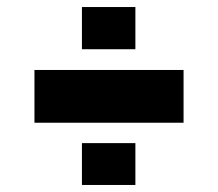

<svg xmlns="http://www.w3.org/2000/svg" viewBox="-20 -526 620 546"><path d="M78 -177V-327H502V-177ZM213 0V-119H365V0ZM213 -386V-506H365V-386Z"/></svg>

Font: Saira Expanded Black
Style: Regular
Weight: 900
Width: 7
Designer: Hector Gatti with collaboration of the Omnibus-Type team
Foundry: Omnibus-Type
Version: Version 1.101